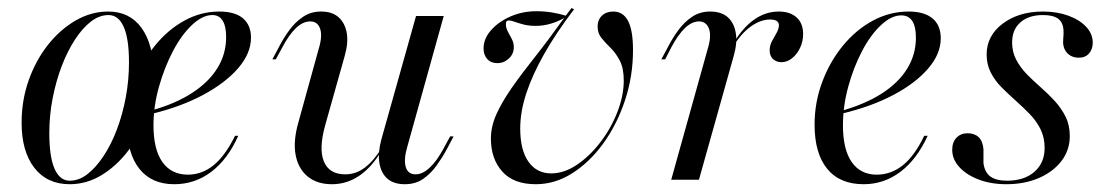

<svg xmlns="http://www.w3.org/2000/svg" viewBox="-20 -455 2805 486"><path d="M156.5 11.3Q99.2 11.3 66.9 -30.2Q34.7 -71.8 34.7 -144.4Q34.7 -200.8 52.4 -251.2Q70.2 -301.6 100.8 -340.7Q131.5 -379.8 171 -402.8Q210.5 -425.8 254 -425.8Q308.1 -425.8 338.3 -384.3Q368.5 -342.7 368.5 -269.4Q368.5 -213.7 351.6 -163.3Q334.7 -112.9 304.8 -73.8Q275 -34.7 237.1 -11.7Q199.2 11.3 156.5 11.3ZM156.5 2.4Q179.8 2.4 201.2 -14.1Q222.6 -30.6 241.9 -59.7Q261.3 -88.7 275.8 -127Q290.3 -165.3 298.4 -208.9Q306.5 -252.4 306.5 -296.8Q306.5 -357.3 293.1 -387.1Q279.8 -416.9 254.8 -416.9Q231.5 -416.9 210.1 -400.4Q188.7 -383.9 169.8 -354.8Q150.8 -325.8 136.3 -287.9Q121.8 -250 113.3 -206.5Q104.8 -162.9 104.8 -117.7Q104.8 -58.1 118.1 -27.8Q131.5 2.4 156.5 2.4ZM421 11.3Q363.7 11.3 332.7 -27.8Q301.6 -66.9 301.6 -139.5Q301.6 -196 320.6 -247.6Q339.5 -299.2 372.2 -339.5Q404.8 -379.8 446.8 -402.8Q488.7 -425.8 534.7 -425.8Q575 -425.8 595.2 -408.5Q615.3 -391.1 615.3 -359.7Q615.3 -320.2 583.1 -282.7Q550.8 -245.2 494.4 -214.9Q437.9 -184.7 364.5 -166.9V-175.8Q425 -192.7 466.9 -220.2Q508.9 -247.6 530.6 -283.1Q552.4 -318.5 552.4 -361.3Q552.4 -388.7 543.5 -402.8Q534.7 -416.9 517.7 -416.9Q492.7 -416.9 466.1 -391.9Q439.5 -366.9 417.7 -325.4Q396 -283.9 382.3 -235.1Q368.5 -186.3 368.5 -137.9Q368.5 -76.6 391.1 -44.8Q413.7 -12.9 455.6 -12.9Q491.1 -12.9 520.6 -36.7Q550 -60.5 575 -111.3H583.1Q556.5 -51.6 514.9 -20.2Q473.4 11.3 421 11.3Z M820.2 11.3Q782.3 11.3 758.5 -8.5Q734.7 -28.2 728.2 -63.3Q721.8 -98.4 735.5 -146L786.3 -329.8Q796.8 -363.7 790.3 -382.3Q783.9 -400.8 765.3 -400.8Q746.8 -400.8 729 -383.9Q711.3 -366.9 694.4 -334.7L678.2 -304.8H669.4L687.9 -339.5Q698.4 -359.7 712.9 -379.4Q727.4 -399.2 747.2 -412.5Q766.9 -425.8 792.7 -425.8Q821 -425.8 837.1 -411.3Q853.2 -396.8 857.7 -371.8Q862.1 -346.8 852.4 -312.9L804 -141.1Q786.3 -79.8 799.6 -46.8Q812.9 -13.7 854 -13.7Q881.5 -13.7 904.4 -31.5Q927.4 -49.2 948.4 -83.9V-78.2Q923.4 -33.9 891.1 -11.3Q858.9 11.3 820.2 11.3ZM1004.8 11.3Q976.6 11.3 960.5 -2.8Q944.4 -16.9 940.3 -42.7Q936.3 -68.5 945.2 -101.6L1033.1 -414.5H1103.2L1011.3 -84.7Q1001.6 -52.4 1006.9 -33.1Q1012.1 -13.7 1032.3 -13.7Q1049.2 -13.7 1067.3 -30.2Q1085.5 -46.8 1103.2 -79.8L1119.4 -109.7H1128.2L1109.7 -75Q1099.2 -55.6 1084.7 -35.5Q1070.2 -15.3 1050.8 -2Q1031.5 11.3 1004.8 11.3Z M1336.3 11.3Q1279.8 11.3 1251.2 -21Q1222.6 -53.2 1222.6 -104Q1222.6 -134.7 1236.3 -165.3Q1250 -196 1274.6 -231.5Q1299.2 -266.9 1333.5 -310.1Q1367.7 -353.2 1408.1 -409.7Q1393.5 -400.8 1374.6 -395.2Q1355.6 -389.5 1335.5 -389.5Q1318.5 -389.5 1304.8 -393.1Q1291.1 -396.8 1282.3 -400Q1273.4 -403.2 1268.5 -403.2Q1263.7 -403.2 1262.1 -400.8Q1260.5 -398.4 1260.5 -393.5Q1260.5 -384.7 1265.3 -375.4Q1270.2 -366.1 1275.4 -356.5Q1280.6 -346.8 1280.6 -335.5Q1280.6 -318.5 1268.1 -306.9Q1255.6 -295.2 1238.7 -295.2Q1222.6 -295.2 1213.3 -305.6Q1204 -316.1 1204 -332.3Q1204 -357.3 1223 -378.6Q1241.9 -400 1272.2 -413.3Q1302.4 -426.6 1337.9 -426.6Q1358.1 -426.6 1377.4 -423.4Q1396.8 -420.2 1412.1 -415.3L1426.6 -434.7L1433.1 -431.5Q1387.1 -371 1357.3 -318.1Q1327.4 -265.3 1312.1 -218.5Q1296.8 -171.8 1296.8 -129.8Q1296.8 -75 1317.7 -45.6Q1338.7 -16.1 1375 -16.1Q1408.1 -16.1 1440.3 -37.9Q1472.6 -59.7 1499.6 -94.8Q1526.6 -129.8 1542.7 -171.4Q1558.9 -212.9 1558.9 -250.8Q1558.9 -282.3 1548.8 -301.6Q1538.7 -321 1525.4 -333.9Q1512.1 -346.8 1502.4 -358.9Q1492.7 -371 1492.7 -387.9Q1492.7 -404.8 1503.6 -415.3Q1514.5 -425.8 1532.3 -425.8Q1557.3 -425.8 1569.8 -402Q1582.3 -378.2 1582.3 -328.2Q1582.3 -262.1 1562.1 -201.2Q1541.9 -140.3 1507.3 -92.3Q1472.6 -44.4 1428.6 -16.5Q1384.7 11.3 1336.3 11.3Z M1679 0 1771 -329.8Q1781.5 -363.7 1774.6 -382.3Q1767.7 -400.8 1749.2 -400.8Q1731.5 -400.8 1713.7 -383.9Q1696 -366.9 1679 -334.7L1663.7 -304.8H1654L1672.6 -339.5Q1683.1 -359.7 1697.6 -379.4Q1712.1 -399.2 1731.9 -412.5Q1751.6 -425.8 1777.4 -425.8Q1805.6 -425.8 1821.8 -411.7Q1837.9 -397.6 1842.3 -372.2Q1846.8 -346.8 1837.1 -312.9L1749.2 0ZM1958.1 -297.6Q1945.2 -297.6 1936.7 -305.6Q1928.2 -313.7 1928.2 -327.4Q1928.2 -340.3 1934.3 -351.2Q1940.3 -362.1 1946 -372.2Q1951.6 -382.3 1951.6 -391.1Q1951.6 -405.6 1929 -405.6Q1905.6 -405.6 1881 -388.3Q1856.5 -371 1836.3 -337.9V-345.2Q1859.7 -384.7 1888.7 -405.2Q1917.7 -425.8 1951.6 -425.8Q1979.8 -425.8 1996.4 -410.9Q2012.9 -396 2012.9 -368.5Q2012.9 -350 2005.2 -333.9Q1997.6 -317.7 1985.1 -307.7Q1972.6 -297.6 1958.1 -297.6Z M2166.1 11.3Q2105.6 11.3 2073.8 -27.8Q2041.9 -66.9 2041.9 -139.5Q2041.9 -196 2061.3 -247.6Q2080.6 -299.2 2113.7 -339.5Q2146.8 -379.8 2189.5 -402.8Q2232.3 -425.8 2279.8 -425.8Q2319.4 -425.8 2340.3 -408.5Q2361.3 -391.1 2361.3 -358.1Q2361.3 -318.5 2329.4 -281.5Q2297.6 -244.4 2241.1 -214.5Q2184.7 -184.7 2108.9 -166.9V-174.2Q2169.4 -191.1 2211.7 -218.1Q2254 -245.2 2276.2 -281Q2298.4 -316.9 2298.4 -359.7Q2298.4 -387.9 2289.1 -402Q2279.8 -416.1 2261.3 -416.1Q2236.3 -416.1 2209.7 -391.1Q2183.1 -366.1 2161.7 -325Q2140.3 -283.9 2127 -235.1Q2113.7 -186.3 2113.7 -137.9Q2113.7 -76.6 2135.9 -44.8Q2158.1 -12.9 2199.2 -12.9Q2235.5 -12.9 2265.3 -36.7Q2295.2 -60.5 2319.4 -111.3H2328.2Q2300.8 -51.6 2259.3 -20.2Q2217.7 11.3 2166.1 11.3Z M2527.4 11.3Q2488.7 11.3 2457.7 -0.4Q2426.6 -12.1 2408.5 -31.9Q2390.3 -51.6 2390.3 -75.8Q2390.3 -95.2 2401.2 -106.5Q2412.1 -117.7 2429 -117.7Q2446.8 -117.7 2457.3 -107.7Q2467.7 -97.6 2469.4 -77.4Q2469.4 -71 2469.4 -60.5Q2469.4 -50 2469.4 -41.9Q2472.6 -18.5 2487.1 -8.1Q2501.6 2.4 2529 2.4Q2572.6 2.4 2598.4 -20.2Q2624.2 -42.7 2624.2 -80.6Q2624.2 -107.3 2613.7 -128.2Q2603.2 -149.2 2586.3 -166.5Q2569.4 -183.9 2550.8 -200.4Q2532.3 -216.9 2515.3 -233.9Q2498.4 -250.8 2487.9 -271.4Q2477.4 -291.9 2477.4 -316.9Q2477.4 -364.5 2518.1 -395.2Q2558.9 -425.8 2620.2 -425.8Q2655.6 -425.8 2684.3 -415.3Q2712.9 -404.8 2729.4 -387.1Q2746 -369.4 2746 -346.8Q2746 -330.6 2736.7 -319.8Q2727.4 -308.9 2710.5 -308.9Q2694.4 -308.9 2683.5 -318.5Q2672.6 -328.2 2671 -345.2Q2671 -354 2671.8 -363.7Q2672.6 -373.4 2671.8 -380.6Q2670.2 -399.2 2657.7 -408.1Q2645.2 -416.9 2620.2 -416.9Q2583.9 -416.9 2562.9 -398.4Q2541.9 -379.8 2541.9 -347.6Q2541.9 -323.4 2552.4 -303.6Q2562.9 -283.9 2579.4 -266.9Q2596 -250 2614.9 -233.5Q2633.9 -216.9 2650.4 -198.8Q2666.9 -180.6 2677.4 -159.3Q2687.9 -137.9 2687.9 -110.5Q2687.9 -75 2666.9 -47.6Q2646 -20.2 2609.7 -4.4Q2573.4 11.3 2527.4 11.3Z"/></svg>

Font: Playfair 144pt Light
Style: Italic
Weight: 300
Italic angle: -15.6°
Designer: Claus Eggers Sørensen
Foundry: Claus Eggers Sørensen
Version: Version 2.001;gftools[0.9.30]